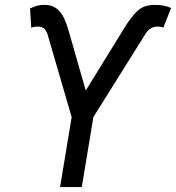

<svg xmlns="http://www.w3.org/2000/svg" viewBox="-20 -757 712 777"><path d="M223.1 0 270 -283.2 172.9 -616.2Q167 -635.7 157.2 -642.6Q147.5 -649.4 131.3 -649.4Q125 -649.4 117.7 -648.2Q110.4 -647 106.4 -644.5L101.6 -722.7Q120.1 -731.4 132.1 -734.4Q144 -737.3 161.1 -737.3Q195.8 -737.3 218.5 -714.1Q241.2 -690.9 256.8 -635.7L327.1 -390.6L480.5 -639.6Q507.8 -684.6 534.2 -710.9Q560.5 -737.3 606.4 -737.3Q623.5 -737.3 640.1 -734.6Q656.7 -731.9 672.4 -724.6L640.6 -644.5Q638.2 -647 631.6 -648.2Q625 -649.4 617.7 -649.4Q602.5 -649.4 590.1 -642.1Q577.6 -634.8 566.4 -616.2L357.9 -283.2L311 0Z"/></svg>

Font: Inter Display
Style: Italic
Weight: 400
Italic angle: -9.39999°
Designer: Rasmus Andersson
Foundry: rsms
Version: Version 4.000;git-a52131595